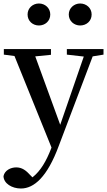

<svg xmlns="http://www.w3.org/2000/svg" viewBox="-23 -807 613 1100"><path d="M436 -661C472 -661 502 -686 502 -724C502 -761 472 -787 436 -787C402 -787 371 -761 371 -724C371 -686 402 -661 436 -661ZM200 -661C235 -661 265 -686 265 -724C265 -761 235 -787 200 -787C165 -787 135 -761 135 -724C135 -686 165 -661 200 -661ZM570 -526H360V-494L457 -483L322 -92L179 -484L269 -493V-526H-1V-494L60 -486L272 38L270 44C242 116 210 172 163 209L152 198C126 169 103 152 70 152C38 152 4 169 -3 202C-2 244 45 273 97 273C172 273 248 207 314 28L508 -484L570 -494Z"/></svg>

Font: Source Han Serif CN SemiBold
Style: Regular
Weight: 600
Designer: Ryoko NISHIZUKA 西塚涼子 (kana & ideographs); Frank Grießhammer (Latin, Greek & Cyrillic); Wenlong ZHANG 张文龙 (bopomofo); San
Foundry: Adobe Systems Incorporated
Version: Version 1.000;PS 1;hotconv 16.6.53;makeotf.lib2.5.65590